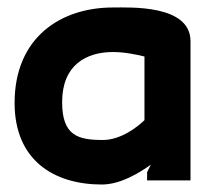

<svg xmlns="http://www.w3.org/2000/svg" viewBox="-20 -482 557 513"><path d="M19 -207C19 -53 125 11 252 11C302 11 352 -20 383 -42L373 -22V0H489V-372C489 -470 327 -462 282 -462C141 -462 19 -381 19 -207ZM146 -209C146 -309 211 -343 282 -343C313 -343 346 -336 366 -331V-161C351 -146 305 -108 255 -108C189 -108 146 -119 146 -209Z"/></svg>

Font: Charger EcoBlack
Style: Black
Weight: 1000
Designer: Jasper
Foundry: Cannot Into Space Fonts
Version: Version 1.1